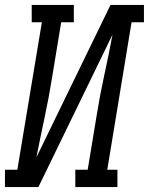

<svg xmlns="http://www.w3.org/2000/svg" viewBox="-46 -755 601 775"><path d="M-26 0V-70H24L123 -665H82V-735H252V-665H201L164 -441Q151 -360 134 -280.5Q117 -201 101 -120L400 -735H535V-665H485L387 -70H428V0H258V-70H308L345 -294Q358 -375 375.5 -454.5Q393 -534 408 -615L109 0Z"/></svg>

Font: Iosevka Slab
Style: Italic
Weight: 400
Italic angle: -9°
Monospace: yes
Designer: Belleve Invis
Foundry: Belleve Invis
Version: Version 11.1.0; ttfautohint (v1.8.3)